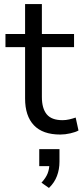

<svg xmlns="http://www.w3.org/2000/svg" viewBox="-20 -656 408 949"><path d="M278 9Q191 9 147.5 -37Q104 -83 104 -169V-423H7V-488H104V-636H187V-488H346V-423H187V-177Q187 -120 211 -91Q235 -62 289 -62Q306 -62 323 -66Q340 -70 354 -75L368 -11Q354 -3 328 3Q302 9 278 9ZM222 273 185 247Q207 223 215.5 201Q224 179 224 154L244 165H174V81H274V143Q274 181 261.5 214Q249 247 222 273Z"/></svg>

Font: Nunito Sans 11pt
Style: Regular
Weight: 400
Version: Version 3.101;gftools[0.9.27]